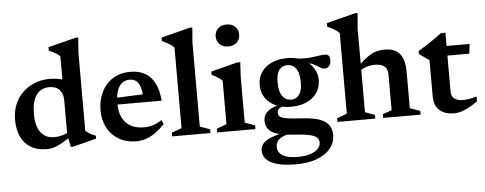

<svg xmlns="http://www.w3.org/2000/svg" viewBox="-58 -874 3260 1290"><g transform="rotate(-5 1572.0 -229.0)"><path d="M375.5 -306Q375.5 -348.5 352.2 -375Q329 -401.5 282 -401.5Q245 -401.5 218.5 -382.5Q192 -363.5 178.2 -325.2Q164.5 -287 164.5 -229Q164.5 -173.5 179.5 -136.8Q194.5 -100 221.8 -82Q249 -64 286.5 -64Q316 -64 345.5 -72.5Q375 -81 403 -100V-61Q367.5 -38.5 342.2 -24Q317 -9.5 297.8 -1.5Q278.5 6.5 262.8 9.2Q247 12 230.5 12Q166.5 12 122.8 -14.8Q79 -41.5 57 -89.5Q35 -137.5 35 -200.5Q35 -262 55.5 -309.5Q76 -357 111.8 -389.8Q147.5 -422.5 193.2 -439.5Q239 -456.5 289 -456.5Q316.5 -456.5 341.5 -452.5Q366.5 -448.5 392.8 -439.8Q419 -431 450 -416L375.5 -400V-601.5Q368.5 -609.5 357.2 -617Q346 -624.5 331.8 -631.8Q317.5 -639 301.5 -646V-669L488.5 -717H506L498.5 -614.5V-88.5Q503.5 -83.5 511.5 -77.8Q519.5 -72 529 -66.5Q538.5 -61 548 -56.8Q557.5 -52.5 566.5 -49.5V-29.5L408.5 11H392.5L375.5 -73Z M835 -456.5Q894.5 -456.5 935.5 -432Q976.5 -407.5 999.5 -360.2Q1022.5 -313 1027.5 -245H701L701.5 -290L958.5 -301L907 -276Q905 -319 895.8 -347.5Q886.5 -376 869 -390.2Q851.5 -404.5 825.5 -404.5Q797 -404.5 775.2 -389Q753.5 -373.5 741.5 -339.8Q729.5 -306 729.5 -250Q729.5 -194 749.2 -155.2Q769 -116.5 805.8 -96.8Q842.5 -77 893 -77Q915.5 -77 935.8 -81Q956 -85 975.5 -93.5Q995 -102 1014.5 -115L1027.5 -87.5Q998 -56.5 967.5 -34.2Q937 -12 904 0Q871 12 834.5 12Q768 12 718 -17Q668 -46 640.2 -97.5Q612.5 -149 612.5 -215.5Q612.5 -283 638.8 -337.8Q665 -392.5 714.8 -424.5Q764.5 -456.5 835 -456.5Z M1267.5 -49.5 1335.5 -25V0H1077V-25L1144.5 -49.5V-593Q1137.5 -601.5 1126 -609.8Q1114.5 -618 1099 -626.8Q1083.5 -635.5 1064 -644V-667.5L1257.5 -717H1275.5L1267.5 -615Z M1505.5 -569Q1469.5 -569 1448 -589.8Q1426.5 -610.5 1426.5 -643.5Q1426.5 -675.5 1448 -696.2Q1469.5 -717 1505.5 -717Q1542 -717 1563.5 -696.2Q1585 -675.5 1585 -643.5Q1585 -610.5 1563.5 -589.8Q1542 -569 1505.5 -569ZM1576 -456.5 1570.5 -353V-49.5L1638.5 -25V0H1380V-25L1447.5 -49.5V-342.5Q1441.5 -350 1430 -358.2Q1418.5 -366.5 1404.8 -374.5Q1391 -382.5 1376.5 -389V-410.5L1553.5 -456.5Z M1890 259.5Q1833 259.5 1791 251.8Q1749 244 1721.8 229.5Q1694.5 215 1681 194.5Q1667.5 174 1667.5 148Q1667.5 128.5 1677 111.5Q1686.5 94.5 1708.8 80.5Q1731 66.5 1768.8 54.8Q1806.5 43 1863.5 34H1903L1903.5 44.5Q1850 52 1821.2 64.5Q1792.5 77 1781.5 94Q1770.5 111 1770.5 132Q1770.5 156.5 1785 174.2Q1799.5 192 1830 201.5Q1860.5 211 1908 211Q1956 211 1990.2 199.8Q2024.5 188.5 2042.5 169.5Q2060.5 150.5 2060.5 128Q2060.5 111.5 2052.5 99.8Q2044.5 88 2024.5 80Q2004.5 72 1969.5 67Q1934.5 62 1880 58.5Q1825.5 55.5 1790.8 45.8Q1756 36 1737.2 21.2Q1718.5 6.5 1711.2 -12Q1704 -30.5 1704 -51Q1705 -91.5 1738.8 -117.5Q1772.5 -143.5 1837.5 -152.5L1852 -137.5Q1823 -134.5 1810.2 -124Q1797.5 -113.5 1797.5 -95.5Q1797.5 -84.5 1802.8 -76.2Q1808 -68 1823 -62Q1838 -56 1867.8 -52Q1897.5 -48 1947.5 -45.5Q2000 -43 2039.2 -34.8Q2078.5 -26.5 2104.2 -10.8Q2130 5 2142.8 28.8Q2155.5 52.5 2155.5 86Q2155.5 134.5 2124.5 173.8Q2093.5 213 2034 236.2Q1974.5 259.5 1890 259.5ZM1891.5 -128.5Q1831 -128.5 1786 -149.2Q1741 -170 1716.8 -207Q1692.5 -244 1692.5 -292Q1692.5 -342.5 1718 -379.5Q1743.5 -416.5 1788.8 -436.5Q1834 -456.5 1892 -456.5Q1939.5 -456.5 1976.2 -443.2Q2013 -430 2038.5 -406.8Q2064 -383.5 2077.5 -354.2Q2091 -325 2091 -293Q2091 -243 2065.5 -205.8Q2040 -168.5 1995 -148.5Q1950 -128.5 1891.5 -128.5ZM1895.5 -176Q1929.5 -176 1949.5 -202.5Q1969.5 -229 1969.5 -285Q1969.5 -349 1947.8 -379.2Q1926 -409.5 1888.5 -409.5Q1854.5 -409.5 1834.2 -383.5Q1814 -357.5 1814 -301Q1814 -237.5 1836 -206.8Q1858 -176 1895.5 -176ZM1961 -415.5 1947.5 -449Q1985.5 -444.5 2015.2 -445Q2045 -445.5 2068.8 -448.8Q2092.5 -452 2111.8 -455Q2131 -458 2147 -458Q2163 -458 2171.5 -448.5Q2180 -439 2180 -418Q2180 -391.5 2167.5 -378Q2155 -364.5 2139 -364.5Q2124.5 -364.5 2110.5 -373.2Q2096.5 -382 2078 -392.8Q2059.5 -403.5 2031.8 -410.8Q2004 -418 1961 -415.5Z M2500 -25 2561 -47V-286.5Q2561 -311 2551.8 -327.5Q2542.5 -344 2523.8 -352.2Q2505 -360.5 2476.5 -360.5Q2444 -360.5 2415.5 -350.8Q2387 -341 2370.5 -326L2352.5 -348Q2386 -381.5 2412.2 -403Q2438.5 -424.5 2460.5 -436Q2482.5 -447.5 2504.2 -452Q2526 -456.5 2550.5 -456.5Q2618.5 -456.5 2651.2 -416.5Q2684 -376.5 2684 -293.5V-49.5L2752.5 -25V0H2500ZM2447 0H2191.5V-25L2259 -49.5V-593Q2251.5 -601.5 2240.2 -609.8Q2229 -618 2213.5 -626.8Q2198 -635.5 2178.5 -644V-667.5L2372 -717H2390L2381.5 -615V-49L2447 -25Z M2966.5 -136Q2966.5 -105 2987 -89Q3007.5 -73 3047.5 -73Q3066.5 -73 3089 -77Q3111.5 -81 3137.5 -89V-56Q3102 -31 3073.5 -16.2Q3045 -1.5 3022 4.8Q2999 11 2978.5 11Q2938.5 11 2908.2 -2.5Q2878 -16 2861 -44Q2844 -72 2844 -114.5V-359.5L2776.5 -406.5V-427Q2791 -435.5 2807 -445.5Q2823 -455.5 2839.8 -466.2Q2856.5 -477 2873 -488.5Q2889.5 -500 2905.5 -511.2Q2921.5 -522.5 2935.5 -533.5H2966.5V-431.5ZM2917 -379.5 2917.5 -444.5H3122L3114 -379.5Z"/></g></svg>

Font: Newsreader 16pt SemiBold
Style: Regular
Weight: 600
Designer: Hugues Gentile
Foundry: Production Type
Version: Version 1.003